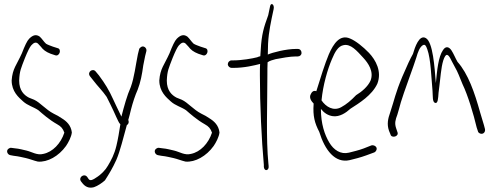

<svg xmlns="http://www.w3.org/2000/svg" viewBox="-20 -740 2375 922"><path d="M21 -26C8 -17 15 2 29 5L45 8C73 11 88 16 104 19C122 23 144 32 162 36C208 40 262 10 297 -39C308 -55 323 -83 325 -104C321 -138 300 -158 275 -173C265 -180 253 -187 238 -194C199 -214 174 -247 144 -261L119 -271C96 -283 72 -305 72 -353C74 -401 81 -412 100 -462C113 -494 123 -514 130 -522C141 -534 151 -540 162 -531L176 -516C187 -501 200 -491 223 -482L244 -475C266 -466 278 -505 256 -509L234 -516C221 -521 209 -525 201 -530C190 -540 182 -554 171 -564C153 -577 137 -571 120 -554C110 -544 99 -520 85 -484C60 -428 40 -411 36 -354C36 -300 70 -272 91 -253C113 -233 140 -227 164 -211C186 -192 216 -165 255 -143C273 -133 282 -123 289 -103C272 -51 233 -10 188 -1C158 7 133 -11 107 -17C92 -20 74 -26 50 -28L35 -30C30 -31 25 -29 21 -26Z M369 131 376 140C388 155 405 166 431 159C449 153 471 138 484 126C504 95 522 65 539 27C557 -15 572 -78 589 -139C595 -143 598 -148 598 -155C598 -158 597 -161 596 -164C601 -181 605 -197 609 -214C618 -249 629 -282 641 -309C655 -345 662 -382 668 -426L677 -471L683 -495C686 -510 669 -523 657 -514C653 -511 649 -508 648 -503L642 -479C631 -425 625 -369 608 -322C590 -282 576 -230 563 -180C555 -196 547 -213 538 -232L523 -264C504 -306 485 -338 455 -378L440 -396C426 -415 397 -394 412 -374L427 -355C449 -326 473 -303 492 -275L510 -239C519 -220 530 -198 538 -179C546 -164 549 -152 558 -143C552 -105 547 -73 539 -40C529 2 514 29 498 56C487 76 465 99 440 114C430 121 413 132 405 119L399 110C384 90 355 112 369 131Z M730 -26C717 -17 724 2 738 5L754 8C782 11 797 16 813 19C831 23 853 32 871 36C917 40 971 10 1006 -39C1017 -55 1032 -83 1034 -104C1030 -138 1009 -158 984 -173C974 -180 962 -187 947 -194C908 -214 883 -247 853 -261L828 -271C805 -283 781 -305 781 -353C783 -401 790 -412 809 -462C822 -494 832 -514 839 -522C850 -534 860 -540 871 -531L885 -516C896 -501 909 -491 932 -482L953 -475C975 -466 987 -505 965 -509L943 -516C930 -521 918 -525 910 -530C899 -540 891 -554 880 -564C862 -577 846 -571 829 -554C819 -544 808 -520 794 -484C769 -428 749 -411 745 -354C745 -300 779 -272 800 -253C822 -233 849 -227 873 -211C895 -192 925 -165 964 -143C982 -133 991 -123 998 -103C981 -51 942 -10 897 -1C867 7 842 -11 816 -17C801 -20 783 -26 759 -28L744 -30C739 -31 734 -29 730 -26Z M1074 -432C1074 -422 1083 -414 1092 -414H1100C1154 -414 1202 -426 1229 -433C1228 -416 1228 -399 1228 -380C1228 -235 1236 -71 1247 52V62C1250 86 1273 79 1270 57L1269 47C1257 -74 1264 -237 1264 -380C1264 -401 1264 -422 1265 -441C1276 -449 1290 -452 1304 -456C1330 -461 1373 -469 1401 -469H1410C1420 -469 1428 -476 1428 -486C1428 -497 1421 -505 1410 -505H1401C1354 -505 1288 -488 1266 -478C1266 -556 1273 -594 1285 -654L1294 -696C1299 -719 1281 -730 1277 -710L1268 -667C1247 -609 1236 -576 1232 -499C1231 -490 1231 -480 1230 -470C1224 -469 1220 -467 1215 -465C1192 -459 1141 -450 1099 -450H1092C1082 -450 1074 -441 1074 -432Z M1472 -287C1463 -270 1476 -253 1486 -243V-240C1482 -183 1491 -149 1513 -107C1540 -19 1589 45 1659 29C1680 24 1712 16 1739 6L1777 -8C1782 -10 1785 -14 1787 -18C1795 -34 1777 -45 1764 -42L1726 -27C1702 -18 1675 -12 1656 -7C1616 3 1582 -20 1561 -56C1539 -93 1521 -145 1521 -217C1536 -198 1555 -185 1579 -182C1611 -178 1641 -198 1663 -218C1705 -245 1766 -282 1792 -338C1815 -397 1784 -452 1752 -486C1723 -516 1688 -544 1661 -555C1613 -576 1582 -532 1559 -479C1540 -434 1519 -366 1499 -302C1484 -308 1476 -296 1472 -287ZM1524 -258C1531 -332 1553 -407 1574 -456C1589 -492 1604 -518 1629 -523C1664 -531 1693 -497 1725 -462C1748 -437 1777 -396 1759 -352C1746 -324 1718 -300 1690 -283C1666 -258 1644 -239 1618 -225C1581 -205 1545 -227 1524 -258Z M1848 -112 1855 -95C1859 -74 1899 -84 1888 -107L1882 -125C1874 -149 1879 -165 1888 -189C1893 -206 1899 -226 1905 -249C1915 -285 1971 -435 1979 -463C1987 -491 1995 -512 2009 -522C2021 -530 2026 -520 2032 -503C2049 -456 2051 -368 2057 -304C2059 -276 2056 -251 2069 -246C2083 -241 2084 -267 2086 -295C2088 -313 2091 -332 2093 -353C2098 -399 2103 -448 2118 -471C2130 -488 2142 -461 2149 -447L2165 -417C2178 -395 2187 -370 2201 -336C2227 -282 2254 -192 2269 -128L2275 -110C2276 -105 2279 -102 2283 -100C2298 -92 2312 -104 2309 -120L2304 -139C2300 -151 2294 -171 2286 -199C2259 -296 2228 -386 2177 -443C2166 -462 2159 -481 2148 -498C2136 -516 2120 -520 2107 -499C2085 -467 2079 -404 2073 -341C2067 -417 2059 -538 2025 -557C1993 -576 1972 -512 1963 -481C1951 -460 1934 -424 1912 -372C1878 -291 1875 -264 1854 -201C1843 -170 1837 -144 1848 -112Z"/></svg>

Font: Stray Cat
Style: UltCn
Weight: 400
Version: Version 1.0